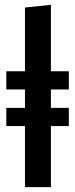

<svg xmlns="http://www.w3.org/2000/svg" viewBox="-20 -772 311 792"><path d="M264 -403H190V-327H264V-252H190V0H83V-252H6V-327H83V-403H6V-478H83V-741L190 -752V-478H264Z"/></svg>

Font: Fira Sans Extra Condensed Medium
Style: Regular
Weight: 500
Width: 1
Designer: Carrois Corporate & Edenspiekermann AG
Foundry: Carrois Corporate GbR & Edenspiekermann AG
Version: Version 4.203